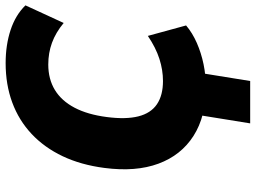

<svg xmlns="http://www.w3.org/2000/svg" viewBox="-136 -620 929 698"><g transform="rotate(-90 329.0 -271.5)"><path d="M229 173 271 -87H425L383 173ZM359 12Q254 12 183.5 -33Q113 -78 82.5 -160.5Q52 -243 67 -357Q78 -442 109.5 -508.5Q141 -575 190.5 -621.5Q240 -668 305 -692Q370 -716 448 -716Q514 -716 568.5 -698Q623 -680 658 -644L594 -505Q559 -534 522 -547.5Q485 -561 443 -561Q390 -561 350.5 -537Q311 -513 286 -465.5Q261 -418 252 -348Q243 -279 254.5 -233.5Q266 -188 298.5 -166Q331 -144 383 -144Q423 -144 463.5 -157Q504 -170 547 -199L585 -60Q558 -37 521.5 -21Q485 -5 444 3.5Q403 12 359 12Z"/></g></svg>

Font: Nunito Sans 10pt SemiCondensed Black
Style: Italic
Weight: 900
Width: 4
Italic angle: -9°
Designer: Vernon Adams
Foundry: Vernon Adams
Version: Version 3.101;gftools[0.9.27]